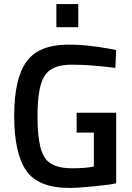

<svg xmlns="http://www.w3.org/2000/svg" viewBox="-20 -916 653 947"><path d="M358 -262V-360H553V-12Q526 -5 443.5 3Q361 11 324 11Q168 11 109 -75Q50 -161 50 -344.5Q50 -528 110.5 -612Q171 -696 320 -696Q408 -696 518 -676L553 -669L549 -581Q428 -597 332 -597Q236 -597 200.5 -543Q165 -489 165 -343Q165 -197 198.5 -141.5Q232 -86 334 -86Q407 -86 443 -95V-262ZM258 -782V-896H366V-782Z"/></svg>

Font: Titillium Web[RUS by Daymarius]
Style: Regular
Weight: 600
Designer: Cyrillization by Daymarius
Foundry: Cyrillization by Daymarius
Version: Version 1.002 September 11, 2018